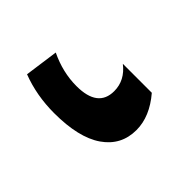

<svg xmlns="http://www.w3.org/2000/svg" viewBox="-45 -143 506 506"><g transform="rotate(45 208.0 110.0)"><path d="M198 0H306Q347 48 347 98Q347 155 300 187.5Q253 220 162 220Q96 220 39 198L52 104Q102 128 153 128Q233 128 233 67Q233 27 198 0Z"/></g></svg>

Font: M PLUS 1p
Style: Bold
Weight: 700
Version: Version 1.062